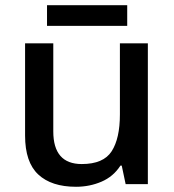

<svg xmlns="http://www.w3.org/2000/svg" viewBox="-20 -705 667 735"><path d="M546 -539V0H461L446 -71H441Q414 -29 368.5 -9.5Q323 10 271 10Q177 10 126.5 -37Q76 -84 76 -186V-539H184V-202Q184 -77 293 -77Q376 -77 407.5 -126Q439 -175 439 -267V-539ZM467 -685V-606H160V-685Z"/></svg>

Font: Noto Sans Khmer UI Medium
Style: Regular
Weight: 500
Designer: Danh Hong and the Monotype Design Team
Foundry: Monotype Imaging Inc.
Version: Version 2.002; ttfautohint (v1.8.4.7-5d5b)